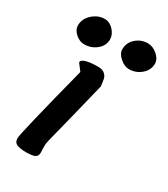

<svg xmlns="http://www.w3.org/2000/svg" viewBox="-173 -770 748 854"><g transform="rotate(30 201.0 -342.5)"><path d="M244 -608Q244 -643 270 -665.5Q296 -688 330 -688Q356 -688 379 -668Q402 -648 402 -624Q402 -592 375.5 -569Q349 -546 313 -546Q290 -546 267 -566Q244 -586 244 -608ZM20 -602Q20 -636 48 -661Q76 -686 110 -686Q135 -686 155 -664.5Q175 -643 175 -618Q175 -586 148 -564Q121 -542 85 -542Q62 -542 41 -560.5Q20 -579 20 -602ZM163 -92Q159 -77 159 -58L160 -29Q160 -12 149.5 -5Q139 2 105 3Q72 3 55 -4Q38 -11 38 -34Q38 -45 63.5 -151Q89 -257 133 -427L110 -457Q107 -460 107 -464Q107 -474 129 -480.5Q151 -487 190 -487Q213 -487 224.5 -476.5Q236 -466 238.5 -454Q241 -442 244 -417Q191 -200 163 -92Z"/></g></svg>

Font: Sriracha
Style: Regular
Weight: 400
Designer: Suppakit Chalermlarp
Version: Version 1.002g